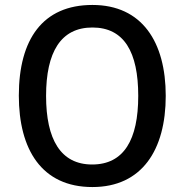

<svg xmlns="http://www.w3.org/2000/svg" viewBox="-20 -745 744 775"><path d="M649 -358C649 -576 553 -725 353 -725C153 -725 56 -587 56 -359C56 -142 148 10 353 10C553 10 649 -140 649 -358ZM166 -358C166 -534 225 -634 353 -634C481 -634 538 -535 538 -358C538 -181 480 -81 352 -81C225 -81 166 -182 166 -358Z"/></svg>

Font: Noto Sans Gujarati SemiCondensed Medium
Style: Regular
Weight: 500
Width: 4
Designer: Jelle Bosma - Monotype Design Team, Universal Thirst
Foundry: Monotype Imaging Inc.
Version: Version 2.106